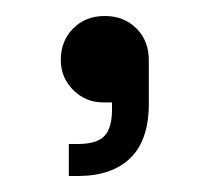

<svg xmlns="http://www.w3.org/2000/svg" viewBox="-20 -116 262 240"><path d="M56 -41Q56 -65 71.5 -80.5Q87 -96 111 -96Q135 -96 150.5 -80.5Q166 -65 166 -41V14Q166 59 143 81.5Q120 104 77 104H66V64H77Q101 64 110.5 54Q120 44 120 21V12H109Q87 12 71.5 -3.5Q56 -19 56 -41Z"/></svg>

Font: Space Grotesk Variable
Style: Regular
Weight: 400
Designer: Florian Karsten (Space Grotesk), Colophon Foundry (Space Mono)
Foundry: Florian Karsten
Version: Version 1.106